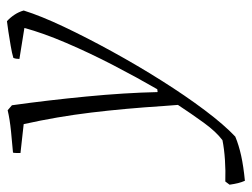

<svg xmlns="http://www.w3.org/2000/svg" viewBox="-168 -394 708 539"><g transform="rotate(-90 185.5 -125.0)"><path d="M-53 209Q-57 200 -59.5 190Q-62 180 -64 166L-55 154Q-25 155 5.5 153Q36 151 61 146Q85 128 110 93.5Q135 59 160 21L157 -18Q150 -127 138.5 -222.5Q127 -318 106 -412L25 -421Q25 -425 25 -431.5Q25 -438 26 -442Q50 -444 85 -447.5Q120 -451 145 -457L159 -445Q173 -345 183.5 -236.5Q194 -128 196 -36L204 -37Q237 -94 271.5 -160.5Q306 -227 334 -292.5Q362 -358 376 -410L289 -424Q289 -434 292 -441Q305 -445 326 -448.5Q347 -452 366 -455Q385 -458 395 -459Q405 -450 413 -438Q421 -426 425 -412Q410 -364 379.5 -299.5Q349 -235 310 -164Q271 -93 228.5 -25.5Q186 42 145 96.5Q104 151 71 182Q47 192 17.5 198.5Q-12 205 -53 209Z"/></g></svg>

Font: Labrada Lght
Style: Italic
Weight: 300
Italic angle: -7°
Designer: Mercedes Jáuregui
Foundry: Omnibus-Type Team
Version: Version 1.000; ttfautohint (v1.8.4.7-5d5b)